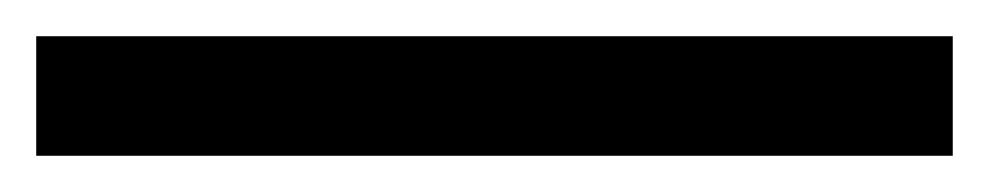

<svg xmlns="http://www.w3.org/2000/svg" viewBox="-23 -846 546 106"><path d="M503 -760H-3V-826H503Z"/></svg>

Font: Noto Sans Hanunoo
Style: Regular
Weight: 400
Designer: Monotype Design Team
Foundry: Monotype Imaging Inc.
Version: Version 2.003; ttfautohint (v1.8.4.7-5d5b)